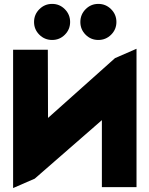

<svg xmlns="http://www.w3.org/2000/svg" viewBox="-20 -955 761 980"><path d="M180.9 -777.8Q153.8 -804.7 153.8 -842.8Q153.8 -880.9 180.9 -908Q208 -935.1 246.1 -935.1Q284.2 -935.1 311 -908Q337.9 -880.9 337.9 -842.8Q337.9 -804.7 311 -777.8Q284.2 -751 246.1 -751Q208 -751 180.9 -777.8ZM417 -777.8Q390.1 -804.7 390.1 -842.8Q390.1 -880.9 417 -908Q443.8 -935.1 481.9 -935.1Q520 -935.1 547.1 -908Q574.2 -880.9 574.2 -842.8Q574.2 -804.7 547.1 -777.8Q520 -751 481.9 -751Q443.8 -751 417 -777.8ZM46.9 4.9V-701.2H224.1L225.1 -353L566.9 -658.2L676.8 -706.1V0H500V-341.8L157.2 -43Z"/></svg>

Font: Hussar Preview
Style: Bold
Weight: 700
Foundry: Cannot Into Space Fonts, PlusOne Fonts
Version: Version 2.29RC2 "Millennial"